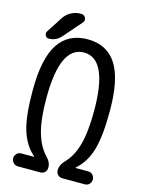

<svg xmlns="http://www.w3.org/2000/svg" viewBox="-127 -935 755 1009"><g transform="rotate(15 250.0 -430.0)"><path d="M463.9 -405.3Q463.9 -266.6 441.4 -191.9Q418.9 -117.2 367.2 -73.2V-71.3V-70.3H436.5Q451.2 -70.3 460.9 -59.6Q470.7 -48.8 470.7 -35.2Q470.7 -21.5 461.4 -10.7Q452.1 0 436.5 0H313.5Q299.8 0 289.6 -9.8Q279.3 -19.5 279.3 -34.2Q279.3 -64.5 304.7 -89.8Q345.7 -131.8 364.7 -201.7Q383.8 -271.5 383.8 -385.7Q383.8 -668 253.9 -668Q124 -668 124 -385.7Q124 -270.5 143.6 -201.2Q163.1 -131.8 203.1 -89.8Q229.5 -63.5 228.5 -34.2Q228.5 -20.5 219.2 -10.3Q210 0 195.3 0H71.3Q57.6 0 47.4 -10.7Q37.1 -21.5 37.1 -35.2Q37.1 -48.8 46.9 -59.6Q56.6 -70.3 71.3 -70.3H140.6V-71.3V-73.2Q89.8 -117.2 66.9 -191.4Q43.9 -265.6 43.9 -405.3Q43.9 -580.1 97.2 -660.2Q150.4 -740.2 254.9 -740.2Q359.4 -740.2 411.6 -660.2Q463.9 -580.1 463.9 -405.3ZM53.7 -690.4Q42 -690.4 36.1 -702.1Q30.3 -713.9 36.1 -723.6L92.8 -811.5Q107.4 -834 131.3 -847.2Q155.3 -860.4 180.7 -860.4H186.5Q203.1 -860.4 210.4 -845.7Q217.8 -831.1 206.1 -818.4L120.1 -719.7Q93.8 -690.4 53.7 -690.4Z"/></g></svg>

Font: Rounded Mgen+ 1m regular
Style: Regular
Weight: 400
Designer: [Source Han Sans]
Ryoko NISHIZUKA  (kana & ideographs); Paul D. Hunt (Latin, Greek & Cyrillic); Wenlong ZHANG  (bopomofo
Version: Version 1.059.20150602